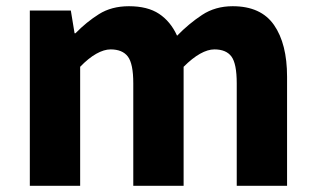

<svg xmlns="http://www.w3.org/2000/svg" viewBox="-20 -598 1014 618"><path d="M76 0V-564H208L220 -491H223Q258 -527 298.5 -552.5Q339 -578 395 -578Q455 -578 492 -553.5Q529 -529 550 -483Q588 -522 630.5 -550Q673 -578 729 -578Q820 -578 862 -517.5Q904 -457 904 -351V0H742V-330Q742 -393 725 -416Q708 -439 670 -439Q649 -439 624 -425Q599 -411 571 -383V0H409V-330Q409 -393 391.5 -416Q374 -439 336 -439Q315 -439 290 -425Q265 -411 238 -383V0Z"/></svg>

Font: Noto Sans TC ExtraBold
Style: Regular
Weight: 800
Designer: Ryoko NISHIZUKA  (kana, bopomofo & ideographs); Paul D. Hunt (Latin, Greek & Cyrillic); Sandoll Communications , Soo-you
Foundry: Adobe
Version: Version 2.004-H2;hotconv 1.0.118;makeotfexe 2.5.65603